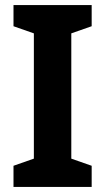

<svg xmlns="http://www.w3.org/2000/svg" viewBox="-20 -734 413 754"><path d="M340 0H33V-83L113 -111V-603L33 -631V-714H340V-631L260 -603V-111L340 -83Z"/></svg>

Font: Noto Sans Lao SemiCondensed
Style: Bold
Weight: 700
Width: 4
Designer: Monotype Design Team
Foundry: Monotype Imaging Inc.
Version: Version 2.003; ttfautohint (v1.8.4.7-5d5b)